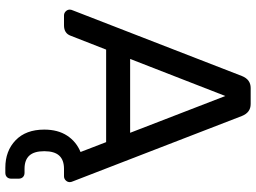

<svg xmlns="http://www.w3.org/2000/svg" viewBox="-140 -600 960 720"><g transform="rotate(90 340.0 -240.0)"><path d="M466 74Q466 23 488.5 -11.5Q511 -46 550 -62L513 -158H166L114 -25Q105 0 75 0H38Q29 0 22.5 -6.5Q16 -13 16 -22Q16 -27 20 -36L265 -667Q278 -700 310 -700H370Q402 -700 415 -667L659 -36Q663 -27 663 -22Q663 -13 656.5 -6.5Q650 0 641 0H613Q580 0 563.5 18Q547 36 547 74Q547 112 563.5 130Q580 148 613 148H628Q638 148 644 154Q650 160 650 170V198Q650 208 644 214Q638 220 628 220H609Q546 220 506 181.5Q466 143 466 74ZM478 -248 340 -605 201 -248Z"/></g></svg>

Font: Hezaedrus
Style: Regular
Weight: 400
Designer: Hubert & Fischer
Foundry: Hubert & Fischer
Version: Version 1.10;September 3, 2019;FontCreator 11.5.0.2425 64-bi